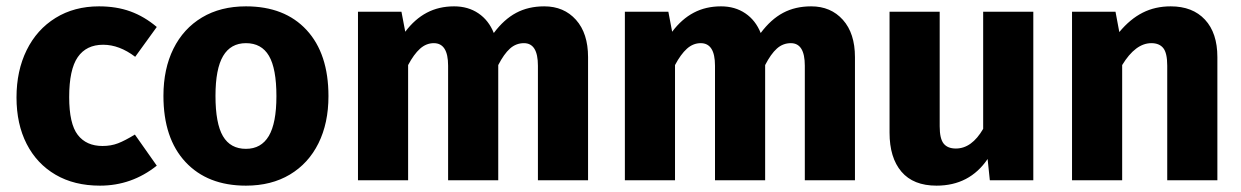

<svg xmlns="http://www.w3.org/2000/svg" viewBox="-20 -568 3910 605"><path d="M474 -483 406 -389Q356 -427 305 -427Q252 -427 225 -388Q198 -349 198 -262Q198 -178 225 -143Q252 -108 303 -108Q330 -108 352 -116.5Q374 -125 405 -144L474 -46Q395 17 295 17Q214 17 155 -17.5Q96 -52 64 -114.5Q32 -177 32 -261Q32 -345 64 -410Q96 -475 155 -511.5Q214 -548 292 -548Q347 -548 391 -532Q435 -516 474 -483Z M1015 -265Q1015 -180 983.5 -116.5Q952 -53 893.5 -18Q835 17 755 17Q634 17 564.5 -57.5Q495 -132 495 -266Q495 -351 526.5 -414.5Q558 -478 616.5 -513Q675 -548 755 -548Q877 -548 946 -473.5Q1015 -399 1015 -265ZM659 -266Q659 -179 682.5 -139Q706 -99 755 -99Q803 -99 827 -139.5Q851 -180 851 -265Q851 -352 827.5 -392Q804 -432 755 -432Q707 -432 683 -391.5Q659 -351 659 -266Z M1833 -388V0H1675V-361Q1675 -432 1631 -432Q1606 -432 1587 -415Q1568 -398 1550 -363V0H1392V-361Q1392 -432 1347 -432Q1323 -432 1303.5 -414.5Q1284 -397 1266 -363V0H1108V-531H1245L1257 -468Q1287 -508 1325 -528Q1363 -548 1411 -548Q1455 -548 1487.5 -526Q1520 -504 1536 -464Q1568 -507 1606.5 -527.5Q1645 -548 1695 -548Q1757 -548 1795 -505.5Q1833 -463 1833 -388Z M2674 -388V0H2516V-361Q2516 -432 2472 -432Q2447 -432 2428 -415Q2409 -398 2391 -363V0H2233V-361Q2233 -432 2188 -432Q2164 -432 2144.5 -414.5Q2125 -397 2107 -363V0H1949V-531H2086L2098 -468Q2128 -508 2166 -528Q2204 -548 2252 -548Q2296 -548 2328.5 -526Q2361 -504 2377 -464Q2409 -507 2447.5 -527.5Q2486 -548 2536 -548Q2598 -548 2636 -505.5Q2674 -463 2674 -388Z M3236 0H3099L3092 -67Q3035 17 2931 17Q2858 17 2820.5 -27Q2783 -71 2783 -150V-531H2941V-170Q2941 -131 2953.5 -115.5Q2966 -100 2992 -100Q3042 -100 3078 -162V-531H3236Z M3816 -388V0H3658V-361Q3658 -401 3645.5 -416.5Q3633 -432 3608 -432Q3558 -432 3516 -363V0H3358V-531H3495L3507 -467Q3541 -508 3580.5 -528Q3620 -548 3669 -548Q3738 -548 3777 -506Q3816 -464 3816 -388Z"/></svg>

Font: Statis Sans
Style: Bold
Weight: 700
Designer: bBox Type GmbH
Foundry: bBox Type GmbH
Version: Version 1.000